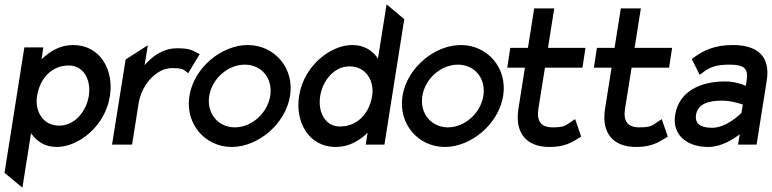

<svg xmlns="http://www.w3.org/2000/svg" viewBox="-20 -671 3581 891"><path d="M1 131 84 200 124 -53C149 -17 186 11 244 11C343 11 468 -84 490 -225C509 -343 448 -462 319 -462C260 -462 212 -434 173 -396L181 -451H93ZM152 -225C165 -308 220 -367 299 -367C368 -367 404 -301 392 -225C381 -156 328 -88 255 -88C178 -88 141 -156 152 -225Z M500 0H593L623 -190C631 -241 655 -281 682 -309C707 -334 739 -355 779 -355C823 -355 830 -350 845 -338L853 -331L907 -420L898 -424C873 -437 861 -447 802 -447C739 -447 690 -413 651 -369L666 -461L563 -395Z M859 -226C838 -95 933 11 1055 11C1177 11 1305 -95 1326 -226C1347 -357 1252 -462 1130 -462C1008 -462 880 -357 859 -226ZM951 -226C964 -307 1038 -371 1116 -371C1194 -371 1247 -307 1234 -226C1221 -145 1147 -80 1070 -80C992 -80 938 -145 951 -226Z M1368 -226C1349 -108 1410 11 1539 11C1598 11 1647 -17 1686 -55L1677 0H1764L1856 -582L1774 -651L1734 -399C1710 -435 1672 -462 1614 -462C1515 -462 1390 -367 1368 -226ZM1466 -226C1477 -295 1529 -363 1602 -363C1679 -363 1718 -295 1707 -226C1694 -143 1637 -84 1558 -84C1489 -84 1454 -150 1466 -226Z M1848 -226C1827 -95 1922 11 2044 11C2166 11 2294 -95 2315 -226C2336 -357 2241 -462 2119 -462C1997 -462 1869 -357 1848 -226ZM1940 -226C1953 -307 2027 -371 2105 -371C2183 -371 2236 -307 2223 -226C2210 -145 2136 -80 2059 -80C1981 -80 1927 -145 1940 -226Z M2334 -357H2416L2385 -161C2370 -52 2424 11 2530 11C2599 11 2632 -9 2669 -32L2677 -37L2649 -118L2638 -111C2605 -89 2601 -80 2545 -80C2489 -80 2469 -110 2479 -170L2509 -357H2683L2697 -449H2523L2552 -632H2459L2430 -449H2348Z M2736 -357H2818L2787 -161C2772 -52 2826 11 2932 11C3001 11 3034 -9 3071 -32L3079 -37L3051 -118L3040 -111C3007 -89 3003 -80 2947 -80C2891 -80 2871 -110 2881 -170L2911 -357H3085L3099 -449H2925L2954 -632H2861L2832 -449H2750Z M3113 -137C3099 -46 3166 11 3267 11C3327 11 3383 -25 3413 -48L3405 0H3491L3538 -296C3556 -407 3498 -462 3381 -462C3299 -462 3247 -439 3198 -403L3190 -397L3227 -324L3238 -332C3277 -363 3309 -371 3367 -371C3432 -371 3454 -353 3445 -298L3441 -273C3422 -281 3386 -293 3345 -293C3234 -293 3131 -250 3113 -137ZM3210 -138C3218 -189 3267 -204 3331 -204C3372 -204 3411 -191 3427 -186L3421 -147C3409 -135 3348 -78 3284 -78C3231 -78 3204 -97 3210 -138Z"/></svg>

Font: Charger Pro
Style: ExBdNarObl
Weight: 400
Designer: Jasper
Foundry: Cannot Into Space Fonts
Version: Version 1.09